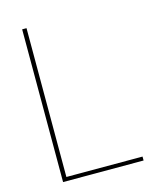

<svg xmlns="http://www.w3.org/2000/svg" viewBox="-107 -775 698 850"><g transform="rotate(-15 242.0 -350.0)"><path d="M76 0V-700H96V-18H445V0Z"/></g></svg>

Font: DM Sans 16pt Thin
Style: Regular
Weight: 250
Version: Version 4.004;gftools[0.9.30]